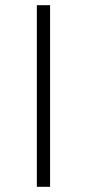

<svg xmlns="http://www.w3.org/2000/svg" viewBox="-20 -720 335 740"><path d="M122 -700H173V0H122Z"/></svg>

Font: Idrija Light
Style: Regular
Weight: 300
Designer: Julieta Ulanovsky
Foundry: Julieta Ulanovsky
Version: Version 7.200